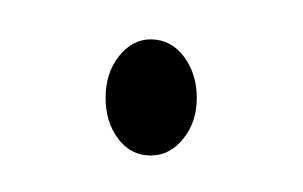

<svg xmlns="http://www.w3.org/2000/svg" viewBox="-20 -74 158 100"><path d="M58.5 7Q48 7 41.5 -1.8Q35 -10.5 35 -23Q35 -36 42 -44.8Q49 -53.5 58.5 -53.5Q69 -53.5 75.8 -44.5Q82.5 -35.5 82.5 -23Q82.5 -10.5 75.5 -1.8Q68.5 7 58.5 7Z"/></svg>

Font: Fraunces 144pt Thin
Style: Regular
Weight: 100
Version: Version 1.000;[f99f86859]